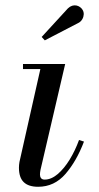

<svg xmlns="http://www.w3.org/2000/svg" viewBox="-20 -705 379 735"><path d="M126 10Q89 10 70.8 -7.8Q52.5 -25.5 52.5 -63Q52.5 -67 53 -73.8Q53.5 -80.5 54.5 -85L134.5 -440.5H68V-460H229.5L135 -54.5Q134 -50 133.5 -45.2Q133 -40.5 133 -36.5Q133 -28.5 137.2 -23Q141.5 -17.5 151 -17.5Q176 -17.5 200.8 -38.5Q225.5 -59.5 246.8 -94.2Q268 -129 282.5 -169L301.5 -163Q273 -88 230.5 -39Q188 10 126 10ZM151.5 -550.5 139.5 -563.5 240 -673Q248 -680.5 256.2 -683Q264.5 -685.5 272.2 -684Q280 -682.5 286.2 -678Q292.5 -673.5 296 -667.5Q301 -659.5 300.5 -649.8Q300 -640 295.2 -631.8Q290.5 -623.5 282.5 -618.5Z"/></svg>

Font: Bodoni Moda
Style: Italic
Weight: 400
Italic angle: -13°
Designer: Owen Earl
Foundry: indestructible type
Version: Version 2.005